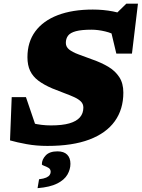

<svg xmlns="http://www.w3.org/2000/svg" viewBox="-20 -764 756 1025"><path d="M603 -570Q580.5 -587 541.8 -596.2Q503 -605.5 468.5 -605.5Q415.5 -605.5 385.5 -597.5Q355.5 -589.5 343.5 -573.8Q331.5 -558 331.5 -535Q331.5 -514 348.8 -500Q366 -486 398.2 -474Q430.5 -462 475.5 -445.5Q521 -429.5 557.8 -407.8Q594.5 -386 616.5 -352.8Q638.5 -319.5 638.5 -269.5Q638.5 -180.5 592.8 -116.8Q547 -53 457 -19Q367 15 233 15Q174 15 122 5.5Q70 -4 33.5 -14.5L42.5 -245.5H118.5L198 -12L62.5 -136.5Q105 -118.5 152.8 -106.5Q200.5 -94.5 252 -94.5Q312.5 -94.5 350.5 -105.5Q388.5 -116.5 406.8 -137.8Q425 -159 425 -189.5Q425 -209 412 -222Q399 -235 376 -245.5Q353 -256 323 -267Q293 -278 259 -292Q213.5 -311.5 184.2 -333.8Q155 -356 140.8 -386Q126.5 -416 126.5 -458.5Q126.5 -539.5 168.2 -596.2Q210 -653 288.2 -683Q366.5 -713 475.5 -713Q531.5 -713 583.2 -703Q635 -693 665 -674L586.5 -678L654.5 -744.5H716.5L684.5 -478H601L561 -645.5ZM203.5 113Q203.5 87.5 224 65.8Q244.5 44 287 44Q321 44 338.5 61.5Q356 79 356 110.5Q356 140 340 168Q324 196 285.8 215.5Q247.5 235 180.5 240.5L188.5 193Q213.5 190 226.8 184Q240 178 245.2 170Q250.5 162 250.5 153.5Q250.5 139 238.8 132Q227 125 215.2 121Q203.5 117 203.5 113Z"/></svg>

Font: Newsreader 9pt ExtraBold
Style: Italic
Weight: 800
Italic angle: -17°
Designer: Hugues Gentile
Foundry: Production Type
Version: Version 1.003